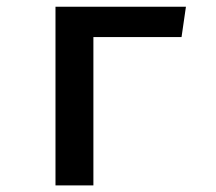

<svg xmlns="http://www.w3.org/2000/svg" viewBox="-20 -562 655 582"><path d="M263.1 0H148.2V-541.5H543.6L530.3 -449.7H263.1Z"/></svg>

Font: Fira Code Medium
Style: Regular
Weight: 500
Designer: Carrois Corporate, Edenspiekermann AG, Nikita Prokopov
Foundry: Carrois Corporate, Edenspiekermann AG, Nikita Prokopov
Version: Version 6.002